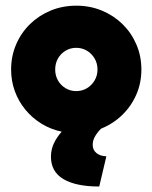

<svg xmlns="http://www.w3.org/2000/svg" viewBox="-20 -467 550 693"><path d="M338.2 206.2Q254.2 206.2 209 179.5Q163.9 152.8 163.9 98.6Q163.9 73.6 174 51.4Q184 29.2 202.8 8.3Q163.2 0 129.9 -20.5Q96.5 -41 71.9 -70.8Q47.2 -100.7 33.7 -137.5Q20.1 -174.3 20.1 -216Q20.1 -264.6 38.2 -306.6Q56.2 -348.6 88.2 -379.9Q120.1 -411.1 162.8 -428.8Q205.6 -446.5 255.6 -446.5Q304.9 -446.5 347.6 -428.8Q390.3 -411.1 422.2 -379.9Q454.2 -348.6 472.2 -306.6Q490.3 -264.6 490.3 -216Q490.3 -167.4 471.9 -125.3Q453.5 -83.3 420.8 -51.7Q388.2 -20.1 345.1 -2.8Q333.3 8.3 324 23.6Q314.6 38.9 314.6 55.6Q314.6 74.3 328.1 85.4Q341.7 96.5 363.9 97.2ZM254.9 -138.2Q276.4 -138.2 293.8 -148.6Q311.1 -159 321.5 -176.7Q331.9 -194.4 331.9 -216Q331.9 -238.2 321.5 -255.9Q311.1 -273.6 293.8 -284Q276.4 -294.4 254.9 -294.4Q234 -294.4 216.7 -284Q199.3 -273.6 189.2 -255.9Q179.2 -238.2 179.2 -216Q179.2 -194.4 189.2 -176.7Q199.3 -159 216.7 -148.6Q234 -138.2 254.9 -138.2Z"/></svg>

Font: Afacad Flux Black
Style: Regular
Weight: 900
Designer: Kristian Moeller
Foundry: Dicotype
Version: Version 1.100